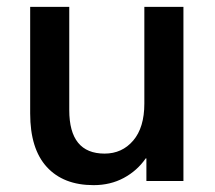

<svg xmlns="http://www.w3.org/2000/svg" viewBox="-20 -528 628 560"><path d="M68 -197V-508H182V-207Q182 -80 285 -80Q336 -80 368.5 -118Q401 -156 401 -226V-508H515V0H407V-66H405Q380 -30 341 -9Q302 12 253 12Q165 12 116.5 -41Q68 -94 68 -197Z"/></svg>

Font: CST
Style: Medium
Weight: 500
Version: Version 1.00